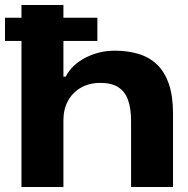

<svg xmlns="http://www.w3.org/2000/svg" viewBox="-36 -749 751 769"><path d="M50 0V-729H218V-442H227Q252 -490 306.5 -518Q361 -546 424 -546Q476 -546 519 -533Q562 -520 592.5 -491Q623 -462 640 -413.5Q657 -365 657 -294V0H489V-265Q489 -314 477 -348Q465 -382 438 -399.5Q411 -417 366 -417Q321 -417 287.5 -397.5Q254 -378 236 -344.5Q218 -311 218 -267V0ZM-16 -585V-678H354V-585Z"/></svg>

Font: Mona Sans Expanded
Style: Bold
Weight: 700
Width: 7
Designer: Deni Anggara
Foundry: GitHub
Version: Version 2.000